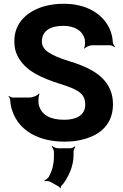

<svg xmlns="http://www.w3.org/2000/svg" viewBox="-20 -741 654 1018"><path d="M321 -106C251 -106 201 -128 186 -184C182 -199 183 -233 190 -243L186 -245C180 -235 154 -224 138 -224H47C41 -224 31 -229 28 -232L25 -229C29 -226 34 -218 34 -212C35 -190 39 -170 46 -151C81 -49 184 10 321 10C360 10 396 6 428 -4C512 -27 579 -83 579 -188C579 -217 574 -243 564 -266C528 -350 438 -389 343 -418C297 -432 262 -447 238 -463C214 -478 202 -498 202 -521C202 -581 253 -604 315 -604C373 -604 416 -581 429 -534C432 -522 431 -494 426 -485L429 -483C435 -492 455 -501 468 -501H563C571 -501 583 -495 587 -491L590 -494C585 -498 579 -509 578 -518C577 -543 571 -567 561 -589C523 -670 437 -721 318 -721C279 -721 244 -716 212 -707C130 -682 56 -626 56 -522C56 -491 62 -464 75 -441C115 -364 203 -327 293 -298C322 -289 345 -281 364 -273C402 -255 432 -238 432 -187C432 -128 382 -106 321 -106ZM247 223 293 249C295 250 298 255 298 257L302 256C302 254 302 249 303 247C312 238 320 228 327 217C349 181 370 135 370 80V63C370 54 376 42 380 38L377 35C373 39 361 45 353 45H287C277 45 262 38 257 33L254 36C259 41 266 56 266 66V87C266 133 255 166 240 195C235 203 222 214 215 216L217 220C223 218 238 218 247 223Z"/></svg>

Font: Asimov
Style: Edge
Weight: 500
Designer: Google
Version: Version 2.000980: 2014